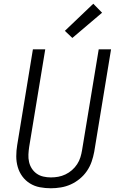

<svg xmlns="http://www.w3.org/2000/svg" viewBox="-20 -999 640 1027"><path d="M252 8Q222 8 193 2.5Q164 -3 140 -18Q116 -33 99.5 -55.5Q83 -78 75 -105.5Q67 -133 67 -163Q67 -193 72 -223L156 -735H222L136 -213Q133 -193 132 -172.5Q131 -152 135.5 -132.5Q140 -113 150.5 -97Q161 -81 176.5 -70Q192 -59 212 -54.5Q232 -50 252 -50Q272 -50 291.5 -53.5Q311 -57 330 -66Q349 -75 365 -89Q381 -103 392.5 -120.5Q404 -138 410 -157.5Q416 -177 419 -196L508 -735H574L484 -187Q479 -160 470 -134Q461 -108 445 -84.5Q429 -61 406.5 -42.5Q384 -24 358.5 -12.5Q333 -1 305.5 3.5Q278 8 252 8ZM367 -796 327 -834 479 -979 526 -931Z"/></svg>

Font: Iosevka Aile Light
Style: Italic
Weight: 300
Italic angle: -9°
Designer: Belleve Invis
Foundry: Belleve Invis
Version: Version 31.1.0; ttfautohint (v1.8.4)